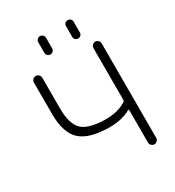

<svg xmlns="http://www.w3.org/2000/svg" viewBox="-217 -1080 1081 1186"><g transform="rotate(-30 323.0 -487.5)"><path d="M137.7 -504.9Q137.7 -392.6 185.1 -349.1Q232.4 -305.7 354.5 -305.7Q438.5 -305.7 497.1 -343.8Q502.9 -347.7 502.9 -355.5V-724.6Q502.9 -736.3 511.7 -745.1Q520.5 -753.9 532.2 -753.9Q543.9 -753.9 552.7 -745.1Q561.5 -736.3 561.5 -724.6V-50.8Q561.5 -39.1 552.7 -30.3Q543.9 -21.5 532.2 -21.5Q520.5 -21.5 511.7 -30.3Q502.9 -39.1 502.9 -50.8V-283.2Q502.9 -285.2 501 -286.1Q499 -287.1 497.1 -286.1Q435.5 -251 349.6 -251Q204.1 -251 141.1 -307.6Q78.1 -364.3 78.1 -499V-724.6Q78.1 -736.3 86.9 -745.1Q95.7 -753.9 107.9 -753.9Q120.1 -753.9 128.9 -745.1Q137.7 -736.3 137.7 -724.6ZM225.6 -851.6V-925.8Q225.6 -937.5 233.9 -945.8Q242.2 -954.1 253.4 -954.1Q264.6 -954.1 272.9 -945.8Q281.2 -937.5 281.2 -925.8V-851.6Q281.2 -839.8 272.9 -831.5Q264.6 -823.2 253.4 -823.2Q242.2 -823.2 233.9 -831.5Q225.6 -839.8 225.6 -851.6ZM423.8 -850.6V-926.8Q423.8 -938.5 431.6 -946.3Q439.5 -954.1 451.2 -954.1Q462.9 -954.1 470.7 -946.3Q478.5 -938.5 478.5 -926.8V-850.6Q478.5 -838.9 470.7 -831.1Q462.9 -823.2 451.2 -823.2Q439.5 -823.2 431.6 -831.1Q423.8 -838.9 423.8 -850.6Z"/></g></svg>

Font: irohamaru Light
Style: Regular
Weight: 200
Designer: [Source Han Sans]
Ryoko NISHIZUKA  (kana & ideographs); Paul D. Hunt (Latin, Greek & Cyrillic); Wenlong ZHANG  (bopomofo
Version: Version 1.01